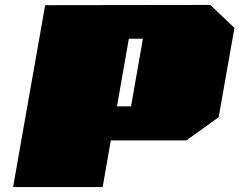

<svg xmlns="http://www.w3.org/2000/svg" viewBox="-20 -758 970 778"><path d="M33 0 163 -737 832 -738 930 -645 866 -283 735 -189H429L396 0ZM454 -327H511L559 -601H502Z"/></svg>

Font: Tomorrow Black
Style: Italic
Weight: 900
Italic angle: -10°
Designer: Tony de Marco, Monica Rizzolli
Foundry: Just in Type
Version: Version 2.002